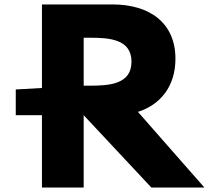

<svg xmlns="http://www.w3.org/2000/svg" viewBox="-20 -845 992 865"><path d="M357 -459V-675H383.7C469.6 -675 572.4 -670 572.4 -567C572.4 -464 469.6 -459 383.7 -459ZM169 -825V-448.6L51 -442V-326H169V0H357V-326L662 0H901L601.4 -341C702.4 -373 770.4 -456 770.4 -580C770.4 -742 654.4 -825 486.5 -825Z"/></svg>

Font: Hussar
Style: BdSuprExt
Weight: 700
Foundry: Cannot Into Space Fonts
Version: Version 2.00